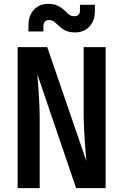

<svg xmlns="http://www.w3.org/2000/svg" viewBox="-20 -974 639 994"><path d="M369.1 -806.2Q338.4 -806.2 318.4 -815.9Q299.3 -825.7 286.6 -838.4Q273.4 -851.1 262.2 -860.4Q250.5 -869.6 234.4 -870.1Q204.6 -870.1 204.6 -836.9V-811H127.4V-844.2Q127.4 -893.1 155.3 -923.3Q183.1 -953.6 229.5 -954.1Q260.3 -954.1 279.8 -943.8Q299.3 -934.1 312.3 -921.4Q325.2 -908.7 336.4 -899.4Q348.1 -890.1 364.3 -890.1Q394 -890.1 394 -920.9V-949.2H471.2V-916Q471.2 -867.2 442.9 -836.4Q415 -806.2 369.1 -806.2ZM71.3 0V-730H224.6L427.2 -140.1Q424.3 -172.4 420.9 -215.3Q418 -258.8 415.5 -304.2Q413.1 -349.1 413.1 -383.8V-730H526.9V0H374L173.3 -589.8Q175.3 -561 178.7 -520Q181.6 -479 183.6 -436Q185.5 -393.1 185.5 -356.9V0Z"/></svg>

Font: UDEV Gothic 35
Style: Bold
Weight: 700
Version: v2.1.0; ttfautohint (v1.8.4.7-5d5b-dirty) -l 6 -r 45 -G 200 